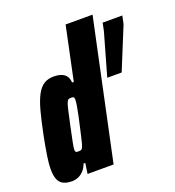

<svg xmlns="http://www.w3.org/2000/svg" viewBox="-136 -850 878 964"><g transform="rotate(-20 303.0 -367.5)"><path d="M87 8Q59 8 40.5 -0.5Q22 -9 13 -29.5Q4 -50 4 -85Q4 -115 10.5 -156.5Q17 -198 28 -255Q43 -329 56.5 -379.5Q70 -430 86.5 -460.5Q103 -491 124.5 -504.5Q146 -518 176 -518Q202 -518 219 -511Q236 -504 244.5 -490.5Q253 -477 254 -458H263L323 -743H467L309 0H170L178 -56H169Q160 -32 146 -18Q132 -4 116.5 2Q101 8 87 8ZM166 -122Q173 -122 178 -123Q183 -124 187 -130.5Q191 -137 195 -151Q198 -161 203 -183.5Q208 -206 214.5 -234Q221 -262 227 -290Q233 -318 236.5 -340Q240 -362 240 -371Q240 -383 235.5 -385.5Q231 -388 223 -388Q214 -388 209 -385.5Q204 -383 199 -371.5Q194 -360 188 -332.5Q182 -305 171 -255Q160 -203 154.5 -176Q149 -149 149 -137Q149 -130 151 -126.5Q153 -123 157 -122.5Q161 -122 166 -122ZM428 -420 492 -645 501 -688H606L597 -645L505 -420Z"/></g></svg>

Font: Saira Condensed Black
Style: Italic
Weight: 900
Width: 3
Italic angle: -12°
Designer: Hector Gatti with collaboration of the Omnibus-Type team
Foundry: Omnibus-Type
Version: Version 1.101